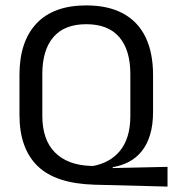

<svg xmlns="http://www.w3.org/2000/svg" viewBox="-20 -671 640 710"><path d="M599.5 19 329.5 12Q185.5 8 118.8 -57.2Q52 -122.5 52 -246V-393.5Q52 -517.5 115 -584.2Q178 -651 299 -651Q380 -651 435 -621.2Q490 -591.5 518 -534Q546 -476.5 546 -393.5V-258Q546 -209 535 -172.8Q524 -136.5 504.2 -112Q484.5 -87.5 457.5 -73Q430.5 -58.5 397.5 -53L396 -49.5L599.5 -54ZM315 -57.5H326Q354 -63 378.8 -76.2Q403.5 -89.5 422.2 -111.5Q441 -133.5 451.5 -166Q462 -198.5 462 -242.5V-397Q462 -486 421 -533.8Q380 -581.5 299 -581.5Q218.5 -581.5 177.5 -533.8Q136.5 -486 136.5 -397V-242.5Q136.5 -154.5 183 -107.5Q229.5 -60.5 315 -57.5Z"/></svg>

Font: Anek Odia
Style: Regular
Weight: 400
Designer: Yesha Goshar & Mahesh Sahu (Odia), Yesha Goshar (Latin)
Foundry: Ek Type
Version: Version 1.003